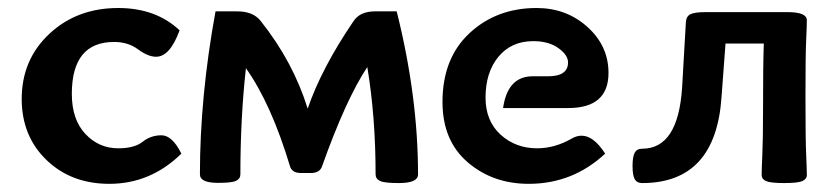

<svg xmlns="http://www.w3.org/2000/svg" viewBox="-20 -448 2079 475"><path d="M250.5 6.8Q156.2 6.8 95 -52.2Q33.7 -111.3 33.7 -203.1Q33.7 -300.3 102.1 -364.3Q170.4 -428.2 272.5 -428.2Q365.7 -428.2 424.3 -373Q400.4 -307.6 366.2 -307.6Q346.2 -307.6 321.5 -325.9Q296.9 -344.2 262.2 -344.2Q157.7 -344.2 157.7 -215.8Q157.7 -152.3 191.2 -116.7Q224.6 -81.1 272.5 -81.1Q312.5 -81.1 332.8 -97.2Q353 -113.3 379.4 -113.3Q406.2 -113.3 428.7 -67.9Q352.5 6.8 250.5 6.8Z M966.8 4.9Q931.6 4.9 920.4 -0.2Q909.2 -5.4 909.2 -16.6Q909.2 -158.7 888.7 -282.2Q835.4 -201.7 776.4 -35.6Q770.5 -20 749 -20H724.6Q703.1 -20 697.8 -35.6Q650.9 -191.4 588.4 -279.3Q574.7 -156.2 574.7 -16.6Q574.7 -5.9 564.2 -0.7Q553.7 4.4 519.5 4.4Q474.6 4.4 474.6 -16.6Q474.6 -209.5 513.2 -419.9H566.9Q606.4 -419.9 625 -396Q705.1 -295.4 741.2 -179.2Q775.4 -279.3 854.5 -395.5Q870.6 -419.9 907.7 -419.9H961.4Q1014.2 -209.5 1014.2 -16.6Q1014.2 4.9 966.8 4.9Z M1297.9 -259.3H1335.9Q1385.3 -259.3 1385.3 -293.5Q1385.3 -312 1361.3 -329.1Q1337.4 -346.2 1299.3 -346.2Q1245.1 -346.2 1213.1 -307.6Q1181.2 -269 1181.2 -206.5Q1181.2 -148.9 1218.3 -115Q1255.4 -81.1 1309.1 -81.1Q1352.5 -81.1 1395 -105.5Q1406.7 -112.3 1418.9 -112.3Q1448.7 -112.3 1477.1 -67.9Q1397 6.8 1288.1 6.8Q1199.2 6.8 1137 -46.6Q1074.7 -100.1 1074.7 -195.8Q1074.7 -303.7 1141.6 -366Q1208.5 -428.2 1307.6 -428.2Q1381.3 -428.2 1433.3 -381.3Q1485.4 -334.5 1485.4 -267.6Q1485.4 -180.7 1385.7 -180.7H1224.6Q1235.8 -259.3 1297.9 -259.3Z M1919.9 4.9Q1886.2 4.9 1875.2 0Q1864.3 -4.9 1864.3 -15.1Q1864.3 -27.8 1866 -66.2Q1867.7 -104.5 1867.7 -173.3Q1867.7 -287.1 1869.6 -340.3H1774.9L1765.1 -209Q1751 4.9 1568.8 4.9Q1555.7 4.9 1550.3 -4.6Q1544.9 -14.2 1544.9 -37.6Q1544.9 -60.5 1550.3 -70.3Q1555.7 -80.1 1568.8 -80.1Q1657.7 -80.1 1667.5 -231.4L1676.8 -392.6Q1677.7 -408.2 1688.7 -413.1Q1699.7 -418 1725.1 -418H1928.7Q1976.1 -418 1976.1 -397.9Q1976.1 -385.3 1974.4 -348.1Q1972.7 -311 1972.7 -207.5Q1972.7 -104.5 1974.4 -66.2Q1976.1 -27.8 1976.1 -15.1Q1976.1 -4.9 1964.8 0Q1953.6 4.9 1919.9 4.9Z"/></svg>

Font: ALMAS
Style: Bold
Weight: 700
Designer: ALMAS Font/ by Husham Jawad Kadhim, derived from the Bainsely font by/ Paul James MIller
Foundry: High-Logic / Made with FontCreator
Version: Version 1.411;September 19, 2021;FontCreator 14.0.0.2814 32-